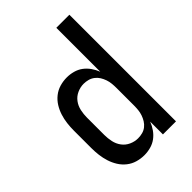

<svg xmlns="http://www.w3.org/2000/svg" viewBox="-218 -831 936 936"><g transform="rotate(-45 250.0 -363.5)"><path d="M213 8Q188 8 164 1Q140 -6 120.5 -21.5Q101 -37 88 -58Q75 -79 67.5 -102.5Q60 -126 57 -150.5Q54 -175 54 -200V-320Q54 -345 57 -369.5Q60 -394 67.5 -417.5Q75 -441 88 -462Q101 -483 120.5 -498.5Q140 -514 164 -521Q188 -528 213 -528Q235 -528 257 -522Q279 -516 296.5 -503Q314 -490 327 -471.5Q340 -453 348 -432V-735H438V0H348V-88Q340 -67 327 -48.5Q314 -30 296.5 -17Q279 -4 257 2Q235 8 213 8ZM249 -72Q265 -72 280 -76Q295 -80 307 -89.5Q319 -99 327 -112Q335 -125 340 -139.5Q345 -154 346.5 -169.5Q348 -185 348 -200V-320Q348 -335 346.5 -350.5Q345 -366 340 -380.5Q335 -395 327 -408Q319 -421 306.5 -430.5Q294 -440 279 -444Q264 -448 249 -448Q226 -448 204 -438Q182 -428 168 -409Q154 -390 149 -366.5Q144 -343 144 -320V-200Q144 -177 149 -153.5Q154 -130 168 -111Q182 -92 204 -82Q226 -72 249 -72Z"/></g></svg>

Font: Iosevka SS18 Medium
Style: Regular
Weight: 500
Monospace: yes
Designer: Belleve Invis
Foundry: Belleve Invis
Version: Version 25.1.1; ttfautohint (v1.8.4)